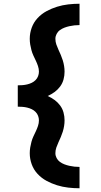

<svg xmlns="http://www.w3.org/2000/svg" viewBox="-20 -853 540 1026"><path d="M405 153Q375 153 344.5 149.5Q314 146 285 137Q256 128 229 113.5Q202 99 181 76.5Q160 54 149.5 25Q139 -4 139 -34Q139 -50 141.5 -65Q144 -80 148 -95Q152 -110 158.5 -124Q165 -138 171.5 -151.5Q178 -165 183 -180Q188 -195 188 -210Q188 -222 183.5 -234Q179 -246 170 -255Q161 -264 149.5 -269.5Q138 -275 125.5 -278Q113 -281 100.5 -282Q88 -283 75 -283V-397Q88 -397 100.5 -398Q113 -399 125.5 -402Q138 -405 149.5 -410.5Q161 -416 170 -425Q179 -434 183.5 -446Q188 -458 188 -470Q188 -485 183 -500Q178 -515 171.5 -528.5Q165 -542 158.5 -556Q152 -570 148 -585Q144 -600 141.5 -615Q139 -630 139 -646Q139 -676 149.5 -705Q160 -734 181 -756.5Q202 -779 229 -793.5Q256 -808 285 -817Q314 -826 344.5 -829.5Q375 -833 405 -833V-719Q391 -719 377.5 -717.5Q364 -716 350.5 -713Q337 -710 324 -705Q311 -700 300 -692Q289 -684 282.5 -671.5Q276 -659 276 -646Q276 -630 281 -615.5Q286 -601 292.5 -587Q299 -573 305 -559Q311 -545 315.5 -530.5Q320 -516 322.5 -500.5Q325 -485 325 -470Q325 -449 319.5 -428.5Q314 -408 301.5 -391Q289 -374 272 -361.5Q255 -349 235 -340Q255 -331 272 -318.5Q289 -306 301.5 -289Q314 -272 319.5 -251.5Q325 -231 325 -210Q325 -195 322.5 -179.5Q320 -164 315.5 -149.5Q311 -135 305 -121Q299 -107 292.5 -93Q286 -79 281 -64.5Q276 -50 276 -34Q276 -21 282.5 -8.5Q289 4 300 12Q311 20 324 25Q337 30 350.5 33Q364 36 377.5 37.5Q391 39 405 39Z"/></svg>

Font: Iosevka Term Curly Heavy
Style: Regular
Weight: 900
Designer: Belleve Invis
Foundry: Belleve Invis
Version: Version 32.3.0